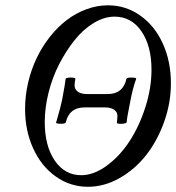

<svg xmlns="http://www.w3.org/2000/svg" viewBox="-20 -696 669 729"><path d="M314 13.2Q246.6 13.2 191.7 -25.9Q136.7 -64.9 106 -132.6Q75.2 -200.2 75.2 -282.2Q75.2 -333 86.9 -382.8Q98.6 -432.6 119.4 -475.8Q140.1 -519 169.4 -556.2Q198.7 -593.3 233.2 -619.6Q267.6 -646 308.1 -660.9Q348.6 -675.8 390.1 -675.8Q458 -675.8 512.9 -636.7Q567.9 -597.7 598.4 -530Q628.9 -462.4 628.9 -379.9Q628.9 -305.2 603.3 -233.4Q577.6 -161.6 535.2 -107.4Q492.7 -53.2 434.3 -20Q376 13.2 314 13.2ZM288.1 -30.8Q335.9 -30.8 385 -66.7Q434.1 -102.5 471.2 -158.9Q508.3 -215.3 531.7 -288.3Q555.2 -361.3 555.2 -431.2Q555.2 -521.5 517.1 -577.1Q479 -632.8 415 -632.8Q376 -632.8 336.2 -608.9Q296.4 -585 263.7 -544.2Q231 -503.4 204.8 -452.6Q178.7 -401.9 164.3 -344.2Q149.9 -286.6 149.9 -232.9Q149.9 -141.6 188 -86.2Q226.1 -30.8 288.1 -30.8ZM192.9 -230Q210.9 -291.5 215.8 -316.9Q228 -381.3 229 -396Q229 -399.4 238.5 -400.9Q248 -402.3 257.3 -401.1Q266.6 -399.9 266.1 -397Q263.2 -382.3 263.2 -372.1Q263.2 -356.9 275.6 -347.9Q288.1 -338.9 310.1 -338.9H389.2Q446.8 -338.9 460 -396Q460.9 -402.3 482.4 -401.4Q498.5 -400.9 497.1 -397Q483.9 -360.8 474.1 -308.1Q461.4 -245.6 460.9 -231.9Q460.4 -228.5 450.9 -226.8Q441.4 -225.1 432.4 -226.1Q423.3 -227.1 423.8 -230Q425.8 -247.6 425.8 -256.8Q425.8 -270.5 413.3 -279.3Q400.9 -288.1 379.9 -288.1H300.8Q243.2 -288.1 230 -231.9Q228.5 -225.1 205.6 -226.1Q192.4 -227.1 192.9 -230Z"/></svg>

Font: Junicode SmCond
Style: Italic
Weight: 400
Width: 4
Italic angle: -11°
Designer: Peter S. Baker
Version: Version 2.206